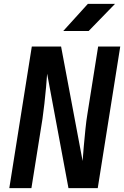

<svg xmlns="http://www.w3.org/2000/svg" viewBox="-20 -970 640 990"><path d="M28 0 144 -730H295L406 -140Q408 -172 412 -215.5Q416 -259 420.5 -304Q425 -349 431 -384L486 -730H600L484 0H333L223 -590Q221 -561 217.5 -520Q214 -479 209 -436Q204 -393 199 -357L142 0ZM306 -810 433 -950H573L437 -810Z"/></svg>

Font: JetBrains Mono NL
Style: Bold Italic
Weight: 700
Italic angle: -9°
Designer: Philipp Nurullin, Konstantin Bulenkov
Foundry: JetBrains
Version: Version 2.304; ttfautohint (v1.8.4.7-5d5b)